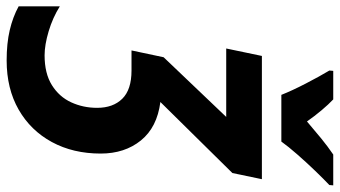

<svg xmlns="http://www.w3.org/2000/svg" viewBox="-302 -558 1047 592"><g transform="rotate(90 222.0 -262.5)"><path d="M113 241Q60 241 19.5 231.5Q-21 222 -54 204V77Q-19 99 23 111.5Q65 124 97 124Q153 124 189 101.5Q225 79 242 42Q259 5 259 -38Q259 -87 231 -115.5Q203 -144 144 -144H82L103 -243L287 -436H76L99 -546H479L460 -455L241 -233Q319 -223 359.5 -173Q400 -123 400 -49Q400 36 364.5 101.5Q329 167 264.5 204Q200 241 113 241ZM219 -606Q206 -639 184 -681.5Q162 -724 144 -754L145 -766H233Q248 -752 266.5 -730Q285 -708 301 -685Q329 -709 353.5 -729Q378 -749 403 -766H498L497 -754Q479 -737 453 -710Q427 -683 402.5 -655Q378 -627 363 -606Z"/></g></svg>

Font: Noto Sans SemiCondensed
Style: Bold Italic
Weight: 700
Width: 4
Italic angle: -12°
Designer: Monotype Design Team
Foundry: Monotype Imaging Inc.
Version: Version 2.013; ttfautohint (v1.8.4.7-5d5b)